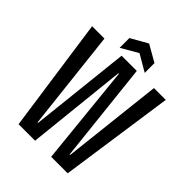

<svg xmlns="http://www.w3.org/2000/svg" viewBox="-230 -929 1045 1045"><g transform="rotate(45 292.5 -406.5)"><path d="M103 0 9 -660H104L169 -80H173L236 -660H353L416 -80H420L485 -660H576L481 0H354L295 -580H291L230 0ZM198 -683V-758L295 -813L391 -758V-683L295 -739Z"/></g></svg>

Font: Bricolage Grotesque 48pt Condensed
Style: Regular
Weight: 400
Width: 3
Designer: Mathieu Triay
Foundry: Atelier Triay
Version: Version 1.000; ttfautohint (v1.8.4.7-5d5b);gftools[0.9.32]